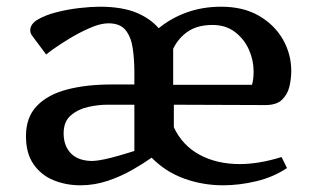

<svg xmlns="http://www.w3.org/2000/svg" viewBox="-20 -535 941 570"><path d="M385.7 -497.1Q404.3 -489.3 420.9 -478Q437.5 -466.8 451.2 -451.2Q487.8 -481.4 534.9 -498.3Q582 -515.1 636.7 -515.1Q702.1 -515.1 748.5 -488.3Q794.9 -461.4 819.8 -418Q844.7 -374.5 844.7 -324.2Q844.7 -301.3 839.1 -277.8Q833.5 -254.4 817.1 -238.8Q800.8 -223.1 768.1 -223.1L496.1 -224.1V-157.2Q521.5 -103 572.8 -75.4Q624 -47.9 691.9 -47.9Q748.5 -47.9 815.9 -68.8L832 -36.1Q792 -9.3 741.5 2.9Q690.9 15.1 642.1 15.1Q581.5 15.1 526.1 -5.1Q470.7 -25.4 430.2 -66.9Q406.7 -50.3 373.3 -31Q339.8 -11.7 300.3 1.7Q260.7 15.1 218.8 15.1Q175.8 15.1 138.9 0Q102.1 -15.1 79.6 -47.4Q57.1 -79.6 57.1 -130.9Q57.1 -187 89.6 -220.7Q122.1 -254.4 179.2 -269.3Q236.3 -284.2 310.1 -284.2H378.9V-320.8Q378.9 -358.9 374 -392.1Q369.1 -425.3 352.8 -445.6Q336.4 -465.8 301.8 -465.8Q278.3 -465.8 247.1 -452.1Q215.8 -438.5 186 -420.4Q156.2 -402.3 136.7 -388.2Q117.2 -374 117.2 -373L77.1 -426.8Q69.8 -435.5 69.8 -444.8Q69.8 -463.9 92.3 -477.1Q114.7 -490.2 148.2 -498.8Q181.6 -507.3 216.3 -511.2Q251 -515.1 275.9 -515.1Q310.5 -515.1 338.4 -510.3Q366.2 -505.4 385.7 -497.1ZM728 -283.2Q731 -293 731.9 -302.7Q732.9 -312.5 732.9 -323.2Q732.9 -356 719 -387.5Q705.1 -418.9 677.7 -439.9Q650.4 -460.9 610.8 -460.9Q566.4 -460.9 537.8 -441.4Q509.3 -421.9 494.1 -390.1V-283.2ZM254.9 -57.1Q269 -57.6 289.8 -62Q310.5 -66.4 330.8 -72.3Q351.1 -78.1 365 -82.5Q378.9 -86.9 378.9 -86.9V-224.1H296.9Q272 -224.1 241.9 -217.5Q211.9 -210.9 190.4 -192.6Q168.9 -174.3 168.9 -139.2Q168.9 -101.6 190.9 -79.3Q212.9 -57.1 254.9 -57.1Z"/></svg>

Font: Artifika
Style: Regular
Weight: 400
Designer: Yulya Zhdanova, Ivan Petrov | Cyreal.org
Foundry: Cyreal.org
Version: Version 1.102; ttfautohint (v1.8.4.7-5d5b)